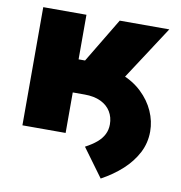

<svg xmlns="http://www.w3.org/2000/svg" viewBox="-80 -610 806 857"><g transform="rotate(10 323.0 -181.5)"><path d="M129.4 -183.6V-322.8H315.9Q387.2 -322.8 442.4 -301.5Q497.6 -280.3 535.9 -243.9Q574.2 -207.5 594 -162.8Q613.8 -118.2 613.8 -71.8Q613.8 -19.5 590.6 25.1Q567.4 69.8 526.9 106.9Q486.3 144 432.6 173.3L338.9 45.4Q370.1 28.8 390.4 11.5Q410.6 -5.9 420.9 -26.4Q431.2 -46.9 431.2 -71.8Q431.2 -104 415.8 -129.4Q400.4 -154.8 370.4 -169.2Q340.3 -183.6 296.9 -183.6ZM47.4 0V-535.6H243.2V-333.5H272.5L394 -535.6H618.7L389.2 -183.6H243.2V0Z"/></g></svg>

Font: Inter 20pt Black
Style: Regular
Weight: 900
Version: Version 4.001;git-66647c0bb